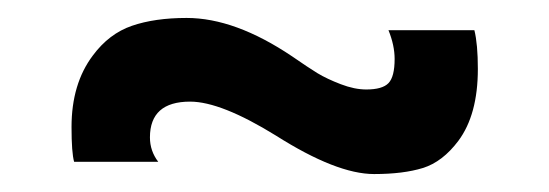

<svg xmlns="http://www.w3.org/2000/svg" viewBox="-20 -357 615 215"><path d="M157.2 -175.8H63Q60.1 -186 60.1 -214.8Q60.1 -263.2 84 -294.9Q102.1 -319.3 127.7 -328.1Q153.3 -336.9 189 -336.9Q243.2 -336.9 307.1 -293.9Q324.7 -281.7 335.4 -275.1Q346.2 -268.6 361.6 -262.7Q377 -256.8 390.1 -256.8Q408.2 -256.8 415 -263.9Q421.9 -271 421.9 -291Q421.9 -306.2 415 -323.2H511.2Q515.1 -307.6 515.1 -279.8Q515.1 -228.5 493.2 -199.2Q475.6 -175.8 453.6 -168.9Q431.6 -162.1 398.9 -162.1Q356.9 -162.1 289.1 -205.1Q227.5 -243.2 192.9 -243.2Q147.9 -243.2 147.9 -203.1Q147.9 -188 157.2 -175.8Z"/></svg>

Font: Copperplate Sans CC Heavy
Style: Regular
Weight: 400
Designer: indestructible type*
Foundry: Cowboy Collective
Version: Version 1.000